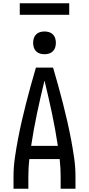

<svg xmlns="http://www.w3.org/2000/svg" viewBox="-20 -1145 540 1165"><path d="M62 0V-74Q62 -130 70 -186Q78 -242 88.5 -297.5Q99 -353 111.5 -408Q124 -463 138 -517.5Q152 -572 167 -626.5Q182 -681 198 -735H302Q318 -681 333 -626.5Q348 -572 362 -517.5Q376 -463 388.5 -408Q401 -353 411.5 -297.5Q422 -242 430 -186Q438 -130 438 -74V0H348V-74Q348 -100 346.5 -127Q345 -154 342 -180H158Q155 -154 153.5 -127Q152 -100 152 -74V0ZM331 -260Q316 -360 295 -459Q274 -558 250 -656Q226 -558 205 -459Q184 -360 169 -260ZM250 -816Q236 -816 222.5 -820Q209 -824 199 -834Q189 -844 185 -857.5Q181 -871 181 -885Q181 -899 185 -912.5Q189 -926 199 -936Q209 -946 222.5 -950Q236 -954 250 -954Q264 -954 277.5 -950Q291 -946 301 -936Q311 -926 315 -912.5Q319 -899 319 -885Q319 -871 315 -857.5Q311 -844 301 -834Q291 -824 277.5 -820Q264 -816 250 -816ZM100 -1055V-1125H400V-1055Z"/></svg>

Font: Iosevka Term Curly Medium
Style: Regular
Weight: 500
Designer: Belleve Invis
Foundry: Belleve Invis
Version: Version 32.3.0